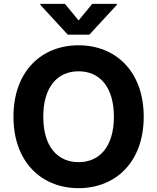

<svg xmlns="http://www.w3.org/2000/svg" viewBox="-20 -974 822 1004"><path d="M731.5 -363.6C731.5 -601.6 583.8 -737.2 391 -737.2C197.1 -737.2 50.4 -601.6 50.4 -363.6C50.4 -126.8 197.1 9.9 391 9.9C583.8 9.9 731.5 -125.7 731.5 -363.6ZM575.6 -363.6C575.6 -209.5 502.5 -126.1 391 -126.1C279.1 -126.1 206.3 -209.5 206.3 -363.6C206.3 -517.8 279.1 -601.2 391 -601.2C502.5 -601.2 575.6 -517.8 575.6 -363.6ZM319.6 -953.8H190.7V-948.9L334.5 -792.6H447.1L591.3 -948.9V-953.8H462.4L391 -867.2Z"/></svg>

Font: Karasuma Gothic
Style: Bold
Weight: 700
Designer: Rasmus Andersson / Ryoko Nishizuka
Foundry: Genbu
Version: Version 1.00